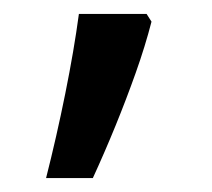

<svg xmlns="http://www.w3.org/2000/svg" viewBox="-20 -136 303 275"><path d="M190 -116 197 -105Q188 -70 174.5 -32Q161 6 145.5 44Q130 82 113 119H46Q61 60 73.5 -2Q86 -64 93 -116Z"/></svg>

Font: loriya85
Style: Book
Weight: 400
Designer: Jelle Bosma - Monotype Design Team
Foundry: Monotype Imaging Inc.
Version: Version 2.003